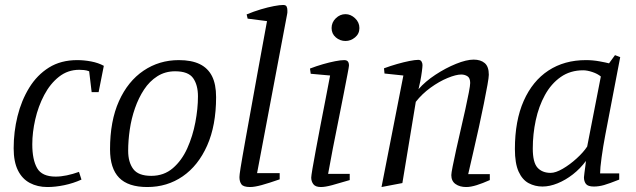

<svg xmlns="http://www.w3.org/2000/svg" viewBox="-20 -744 2562 773"><path d="M171 9Q131 9 100 -7.5Q69 -24 52 -58.5Q35 -93 35 -147Q35 -213 50.5 -276Q66 -339 97.5 -390.5Q129 -442 177 -472Q225 -502 291 -502Q319 -502 347.5 -496.5Q376 -491 398 -479L377 -373H349L339 -457Q329 -461 318 -462Q307 -463 299 -463Q253 -463 217.5 -435Q182 -407 158 -361.5Q134 -316 122 -263.5Q110 -211 110 -163Q110 -101 129.5 -67Q149 -33 204 -33Q225 -33 249 -38Q273 -43 298 -52L308 -21Q275 -6 239 1.5Q203 9 171 9Z M573 9Q496 9 459.5 -28.5Q423 -66 423 -143Q423 -257 459 -337Q495 -417 558 -459.5Q621 -502 700 -502Q751 -502 784 -486Q817 -470 833.5 -437.5Q850 -405 850 -353Q850 -239 814 -158Q778 -77 715.5 -34Q653 9 573 9ZM589 -36Q640 -36 676 -67Q712 -98 734 -147Q756 -196 766.5 -251.5Q777 -307 777 -356Q777 -402 757.5 -429.5Q738 -457 685 -457Q645 -457 613.5 -437Q582 -417 560 -383.5Q538 -350 523.5 -308.5Q509 -267 502.5 -222.5Q496 -178 496 -137Q496 -91 516.5 -63.5Q537 -36 589 -36Z M987 9Q960 9 952 -2Q944 -13 944 -31Q944 -35 945 -43.5Q946 -52 948.5 -68Q951 -84 956 -112.5Q961 -141 969 -186Q977 -231 989 -296.5Q1001 -362 1017 -451.5Q1033 -541 1055 -659L977 -669L973 -686Q1002 -698 1030.5 -706.5Q1059 -715 1083 -719.5Q1107 -724 1120 -724Q1131 -724 1134 -717.5Q1137 -711 1137 -703Q1137 -697 1137 -693.5Q1137 -690 1136 -687L1015 -47H1106V-22Q1063 -7 1034 1Q1005 9 987 9Z M1272 9Q1250 9 1241.5 -2.5Q1233 -14 1233 -29Q1233 -35 1238 -65Q1243 -95 1251.5 -140Q1260 -185 1270 -238Q1280 -291 1290.5 -343.5Q1301 -396 1309 -440L1231 -447L1228 -468Q1254 -478 1280 -485.5Q1306 -493 1329 -497.5Q1352 -502 1366 -502Q1376 -502 1380.5 -496.5Q1385 -491 1385 -480Q1385 -476 1379 -445Q1373 -414 1363.5 -365Q1354 -316 1342.5 -259Q1331 -202 1320 -146Q1309 -90 1301 -44H1388V-19Q1345 -6 1317 1.5Q1289 9 1272 9ZM1371 -579Q1349 -579 1332 -593.5Q1315 -608 1315 -631Q1315 -654 1332 -670.5Q1349 -687 1371 -687Q1392 -687 1409.5 -670.5Q1427 -654 1427 -631Q1427 -608 1409.5 -593.5Q1392 -579 1371 -579Z M1516 9 1604 -440 1528 -448 1526 -469Q1553 -479 1579.5 -486.5Q1606 -494 1628.5 -498.5Q1651 -503 1664 -503Q1673 -503 1677 -496.5Q1681 -490 1681 -482Q1681 -475 1678.5 -456Q1676 -437 1672 -416.5Q1668 -396 1665 -385Q1692 -416 1733 -443Q1774 -470 1816 -487Q1858 -504 1887 -504Q1915 -504 1931.5 -490Q1948 -476 1948 -443Q1948 -433 1942.5 -402Q1937 -371 1928 -326.5Q1919 -282 1908 -231.5Q1897 -181 1885.5 -132Q1874 -83 1865 -43H1952V-19Q1923 -6 1899 1.5Q1875 9 1857 9Q1831 9 1814 -3Q1797 -15 1797 -39Q1797 -47 1802.5 -74.5Q1808 -102 1816.5 -141Q1825 -180 1835 -222.5Q1845 -265 1853.5 -304Q1862 -343 1867.5 -371.5Q1873 -400 1873 -410Q1873 -430 1862 -437Q1851 -444 1837 -444Q1816 -444 1782 -430Q1748 -416 1713.5 -391Q1679 -366 1654 -334L1600 -7Z M2164 7Q2134 7 2108.5 -6.5Q2083 -20 2068 -53Q2053 -86 2053 -144Q2053 -258 2088.5 -338Q2124 -418 2188 -460Q2252 -502 2339 -502Q2367 -502 2394 -497Q2421 -492 2432 -489L2456 -522L2477 -514L2417 -201Q2408 -154 2402 -110Q2396 -66 2396 -46H2473V-21Q2433 -5 2412 1Q2391 7 2371 7Q2347 7 2339 -3.5Q2331 -14 2331 -30Q2331 -33 2333 -48Q2335 -63 2337 -78Q2339 -93 2339 -96Q2316 -65 2286.5 -42Q2257 -19 2225 -6Q2193 7 2164 7ZM2197 -48Q2217 -48 2245.5 -64.5Q2274 -81 2301.5 -106Q2329 -131 2344 -154L2399 -436Q2386 -447 2365 -454Q2344 -461 2328 -461Q2276 -461 2237.5 -434Q2199 -407 2174 -361.5Q2149 -316 2137 -260Q2125 -204 2125 -146Q2125 -90 2144 -69Q2163 -48 2197 -48Z"/></svg>

Font: Manuale Light
Style: Italic
Weight: 300
Italic angle: -11°
Version: Version 1.002